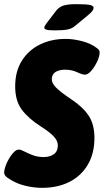

<svg xmlns="http://www.w3.org/2000/svg" viewBox="-39 -895 499 923"><path d="M163 8Q130 8 96 1Q62 -6 36 -18Q13 -29 -3 -40.5Q-19 -52 -19 -65Q-19 -78 -12.5 -96.5Q-6 -115 5 -133.5Q16 -152 28 -164Q40 -176 52 -176Q61 -176 78 -167Q95 -158 118.5 -149Q142 -140 171 -140Q200 -140 219.5 -153.5Q239 -167 239 -196Q239 -218 219.5 -239Q200 -260 156 -288Q98 -325 66 -367.5Q34 -410 34 -480Q34 -552 66 -603Q98 -654 153 -681Q208 -708 277 -708Q309 -708 345.5 -699.5Q382 -691 405 -678Q416 -672 428 -663Q440 -654 440 -643Q440 -625 428.5 -600Q417 -575 400.5 -555.5Q384 -536 369 -536Q357 -536 331.5 -548Q306 -560 273 -560Q246 -560 228 -549Q210 -538 210 -513Q210 -496 229 -475.5Q248 -455 306 -416Q360 -380 387.5 -338.5Q415 -297 415 -232Q415 -158 383.5 -104Q352 -50 295.5 -21Q239 8 163 8ZM225 -749Q194 -749 184 -752.5Q174 -756 174 -762Q174 -766 177 -771.5Q180 -777 190 -790L232 -845Q246 -862 267 -868.5Q288 -875 327 -875Q377 -875 394 -871Q411 -867 411 -858Q411 -851 405.5 -843Q400 -835 383 -821L320 -769Q306 -757 284.5 -753Q263 -749 225 -749Z"/></svg>

Font: Asap Condensed Condensed Black
Style: Italic
Weight: 900
Width: 3
Italic angle: -6°
Designer: Pablo Cosgaya
Foundry: Omnibus-Type
Version: Version 3.001; ttfautohint (v1.8.4.7-5d5b)